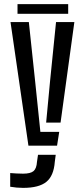

<svg xmlns="http://www.w3.org/2000/svg" viewBox="-20 -707 400 932"><path d="M118 0 31 -600H120L150.5 -313L176 -67H267.5L257 0ZM204 -112 223 -313 252 -600H341L274 -112ZM92.5 205Q61.5 205 29.5 199.5V133Q41.5 134 59.2 135Q77 136 92 136Q128 136 142.8 123.5Q157.5 111 159.5 78.5L164.5 44.5H250.5L246 78.5Q241 146.5 205 175.8Q169 205 92.5 205ZM65 -687H311V-640H65Z"/></svg>

Font: Big Shoulders Stencil Display SemiBold
Style: Regular
Weight: 600
Designer: Patric King
Foundry: XO Type Co
Version: Version 1.000